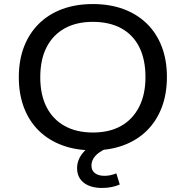

<svg xmlns="http://www.w3.org/2000/svg" viewBox="-20 -734 918 949"><path d="M439 9Q355 9 287.5 -16Q220 -41 172 -88Q124 -135 98.5 -202Q73 -269 73 -352Q73 -436 98.5 -502.5Q124 -569 172 -616.5Q220 -664 287.5 -689Q355 -714 439 -714Q523 -714 590.5 -689Q658 -664 706 -617Q754 -570 779.5 -503.5Q805 -437 805 -354Q805 -270 779.5 -203Q754 -136 706 -88.5Q658 -41 590.5 -16Q523 9 439 9ZM439 -79Q521 -79 578.5 -111.5Q636 -144 667.5 -205.5Q699 -267 699 -353Q699 -440 668.5 -501Q638 -562 579.5 -594Q521 -626 439 -626Q358 -626 300 -594Q242 -562 210.5 -501Q179 -440 179 -352Q179 -266 210 -205Q241 -144 299.5 -111.5Q358 -79 439 -79ZM484 195Q427 195 394 169Q361 143 361 97Q361 56 390 21Q419 -14 473 -36L506 0Q485 9 468 21.5Q451 34 441.5 50Q432 66 432 84Q432 109 449.5 122Q467 135 496 135Q511 135 525.5 132Q540 129 555 123L572 178Q554 186 532 190.5Q510 195 484 195Z"/></svg>

Font: Nunito Sans 10pt SemiExpanded Medium
Style: Regular
Weight: 500
Width: 6
Designer: Vernon Adams
Foundry: Vernon Adams
Version: Version 3.101;gftools[0.9.27]